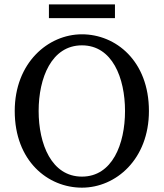

<svg xmlns="http://www.w3.org/2000/svg" viewBox="-20 -841 747 876"><path d="M353.8 15.2C509.4 15.2 659.5 -115 659.5 -334.6C659.5 -562.9 508.4 -684.5 353.8 -684.5C199.3 -684.5 47.2 -554.3 47.2 -334.6C47.2 -106.3 198.3 15.2 353.8 15.2ZM353.8 -35.2C215.1 -35.2 156.3 -183.7 156.3 -334.6C156.3 -485.5 215.1 -634.1 353.8 -634.1C492.5 -634.1 550.4 -485.5 550.4 -334.6C550.4 -183.7 492.5 -35.2 353.8 -35.2ZM203.2 -758.2H504.5V-820.8H203.2V-758.2Z"/></svg>

Font: Source Serif Variable
Style: Regular
Weight: 389
Designer: Frank Grießhammer
Foundry: Adobe Systems Incorporated
Version: Version 3.001;hotconv 1.0.111;makeotfexe 2.5.65597